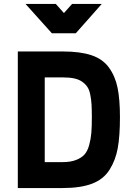

<svg xmlns="http://www.w3.org/2000/svg" viewBox="-20 -950 666 970"><path d="M297 0H70V-690H297Q385 -690 442 -671Q499 -652 530.5 -608.5Q562 -565 574 -506.5Q586 -448 586 -358Q586 -263 575 -202Q564 -141 533.5 -92.5Q503 -44 445 -22Q387 0 297 0ZM444 -358Q444 -397 442.5 -422Q441 -447 436 -472Q431 -497 421 -511.5Q411 -526 394.5 -537.5Q378 -549 354 -554Q330 -559 297 -559H206V-131H297Q336 -131 363.5 -141.5Q391 -152 406.5 -169Q422 -186 430.5 -217Q439 -248 441.5 -279Q444 -310 444 -358ZM494 -930 363 -782H242L109 -930H262L303 -884L344 -930Z"/></svg>

Font: TitilliumText22L Xb
Style: Bold
Weight: 400
Designer: Campivisivi
Foundry: Campivisivi
Version: 1.000